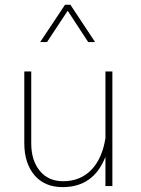

<svg xmlns="http://www.w3.org/2000/svg" viewBox="-20 -785 595 810"><path d="M82.5 -181.2V-483.4H111.8V-180.2Q111.8 -108.4 147.7 -64.5Q183.6 -20.5 246.1 -20.5Q318.4 -20.5 364.7 -67.9Q411.1 -115.2 424.8 -202.1V-483.4H454.1V0H424.8V-123.5Q375 4.4 244.1 4.4Q168 4.4 125.2 -46.1Q82.5 -96.7 82.5 -181.2ZM381.3 -607.4H352.1L265.6 -739.7L178.2 -607.4H149.4L254.4 -765.1H276.9Z"/></svg>

Font: Estedad-FD Thin
Style: Regular
Weight: 100
Designer: Amin Abedi
Version: Version 7.3